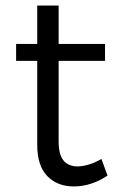

<svg xmlns="http://www.w3.org/2000/svg" viewBox="-20 -668 430 691"><path d="M246 3Q186 3 150 -34.5Q114 -72 114 -146V-449H38V-510H114V-648H191V-510H358V-449H191V-159Q191 -112 208.5 -90.5Q226 -69 261 -69Q302 -71 345 -96L367 -36Q308 3 246 3Z"/></svg>

Font: Kalaa
Style: Regular
Weight: 400
Version: Version 1.20 June 5, 2016